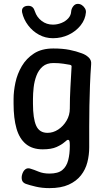

<svg xmlns="http://www.w3.org/2000/svg" viewBox="-20 -760 555 990"><path d="M235 210Q197 210 165 202.5Q133 195 113 188Q98 182 94 170.5Q90 159 93 144Q98 123 110 113.5Q122 104 138 110Q155 115 179 125Q203 135 235 135Q279 135 301 117Q323 99 331.5 66.5Q340 34 340 -9Q340 -27 338 -33Q336 -39 330 -39Q326 -39 312 -26.5Q298 -14 271.5 -2Q245 10 200 10Q147 10 113.5 -17.5Q80 -45 65 -97.5Q50 -150 50 -225V-250Q50 -289 59.5 -334Q69 -379 92.5 -419Q116 -459 155.5 -484.5Q195 -510 255 -510Q303 -510 338 -503Q373 -496 402 -485Q422 -478 437 -464Q452 -450 450 -429Q446 -375 444 -321.5Q442 -268 441 -214.5Q440 -161 440 -107.5Q440 -54 440 0Q440 39 430.5 76.5Q421 114 397.5 144Q374 174 334.5 192Q295 210 235 210ZM225 -75Q254 -75 280 -92Q306 -109 323 -137.5Q340 -166 340 -200Q340 -254 343 -308Q346 -362 349 -415Q350 -420 347.5 -422.5Q345 -425 340 -426Q329 -428 306.5 -431.5Q284 -435 255 -435Q221 -435 200 -417Q179 -399 168 -370Q157 -341 153.5 -309Q150 -277 150 -250V-225Q150 -149 166.5 -112Q183 -75 225 -75ZM126 -730Q140 -730 148 -722.5Q156 -715 160 -701Q170 -671 195 -652Q220 -633 253 -633Q275 -633 296.5 -641.5Q318 -650 332 -665.5Q346 -681 347 -701Q348 -715 357.5 -727.5Q367 -740 381 -740H382Q393 -740 402.5 -733.5Q412 -727 418 -717Q424 -707 423 -696Q420 -660 396 -629.5Q372 -599 334.5 -581Q297 -563 253 -563Q214 -563 181 -581Q148 -599 125 -629.5Q102 -660 94 -696Q91 -713 100 -721.5Q109 -730 125 -730Z"/></svg>

Font: Winky Sans
Style: Regular
Weight: 400
Designer: Simon Atzbach
Foundry: typofactur
Version: Version 1.205